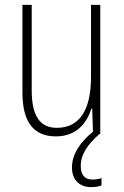

<svg xmlns="http://www.w3.org/2000/svg" viewBox="-20 -549 507 787"><path d="M311 131C311 84 338 44 388 0H391V-529H353V-233C353 -91 301 -25 213 -25C146 -25 110 -71 110 -178V-529H72V-170C72 -51 116 10 209 10C295 10 336 -46 355 -104H358L361 -9C308 34 275 84 275 137C275 189 306 218 354 218C372 218 387 215 396 211V181C389 184 373 187 359 187C327 187 311 168 311 131Z"/></svg>

Font: Noto Sans Ethiopic Condensed ExtraLight
Style: Regular
Weight: 200
Width: 3
Designer: Monotype Design Team
Foundry: Monotype Imaging Inc.
Version: Version 2.102